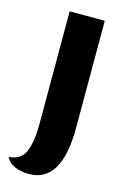

<svg xmlns="http://www.w3.org/2000/svg" viewBox="-140 -562 526 813"><g transform="rotate(15 123.0 -155.0)"><path d="M72 200Q38 200 10.5 188.5Q-17 177 -29 152Q25 149 43 104.5Q61 60 61 -14V-510H215V-41Q215 200 72 200Z"/></g></svg>

Font: Sansita
Style: Bold
Weight: 700
Designer: Pablo Cosgaya
Foundry: Omnibus-Type
Version: Version 1.006